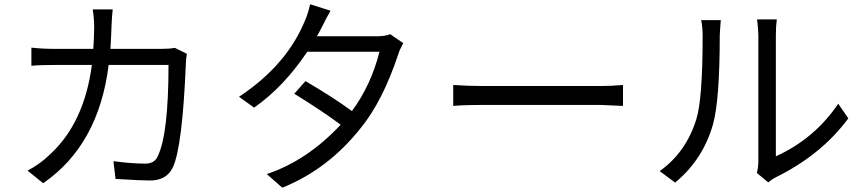

<svg xmlns="http://www.w3.org/2000/svg" viewBox="-20 -831 4040 899"><path d="M855 -579.1Q850.1 -550.8 850.1 -529.8Q834 -143.1 789.1 -46.9Q759.8 14.2 682.1 14.2Q642.1 14.2 521 6.8L511.2 -76.2Q596.2 -64.9 660.2 -64.9Q703.1 -64.9 717.8 -98.1Q769 -200.2 769 -526.9H488.8Q441.9 -151.9 182.1 26.9L108.9 -32.2Q168 -63 211.9 -106Q374 -252.9 410.2 -526.9H242.2Q162.1 -526.9 127 -522.9V-607.9Q180.2 -602.1 241.2 -602.1H417Q420.9 -666 420.9 -704.1Q420.9 -745.1 414.1 -787.1H507.8Q503.9 -757.8 502 -705.1Q501 -667 497.1 -602.1H734.9Q771 -602.1 798.8 -606.9Z M1868.2 -628.9Q1851.1 -598.1 1845.2 -578.1Q1771 -355 1667 -229Q1515.1 -38.1 1301.8 47.9L1229 -16.1Q1417 -78.1 1575.2 -247.1Q1487.8 -312 1357.9 -392.1L1410.2 -451.2Q1539.1 -376 1627.9 -311Q1717.8 -433.1 1756.8 -588.9H1418.9Q1308.1 -423.8 1169.9 -327.1L1099.1 -377.9Q1326.2 -527.8 1411.1 -742.2Q1422.9 -770 1432.1 -811L1527.8 -780.8Q1505.9 -743.2 1492.2 -713.9Q1475.1 -680.2 1463.9 -661.1H1742.2Q1784.2 -661.1 1807.1 -670.9Z M2102.1 -433.1Q2176.8 -428.2 2241.2 -428.2H2789.1Q2841.8 -428.2 2897 -433.1V-335L2790 -339.8H2241.2Q2153.8 -339.8 2102.1 -335Z M3068.8 -29.8Q3191.9 -117.2 3240.2 -272Q3270 -366.2 3270 -664.1Q3270 -700.2 3263.2 -736.8H3355Q3350.1 -676.8 3350.1 -665Q3350.1 -365.2 3318.8 -250Q3272 -84 3141.1 23.9ZM3523.9 -21Q3530.8 -48.8 3530.8 -77.1V-666Q3530.8 -691.9 3524.9 -740.2H3617.2Q3612.8 -708 3612.8 -666V-99.1Q3793.9 -181.2 3904.8 -345.2L3952.1 -276.9Q3826.2 -106 3610.8 0Q3595.2 7.8 3577.1 22.9Z"/></svg>

Font: Black Ops One [rus by aLiNcE]
Style: Regular
Weight: 400
Designer: James Grieshaber
Foundry: James Grieshaber
Version: Version 1.002;May 25, 2024;FontCreator 13.0.0.2680 64-bit